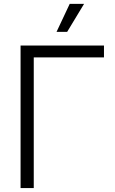

<svg xmlns="http://www.w3.org/2000/svg" viewBox="-20 -960 589 980"><path d="M510.7 -727.5V-667H152.3V0H85V-727.5ZM268.6 -797.4 335.9 -940.4H409.2L322.8 -797.4Z"/></svg>

Font: Inter 24pt Light
Style: Regular
Weight: 300
Designer: Rasmus Andersson
Foundry: rsms
Version: Version 4.001;git-66647c0bb